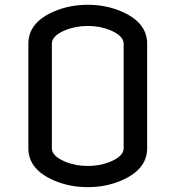

<svg xmlns="http://www.w3.org/2000/svg" viewBox="-20 -767 728 797"><path d="M195.3 -151.4Q195.3 -118.2 254.4 -94.2Q295.4 -78.1 344.2 -78.1Q393.1 -78.1 434.1 -94.2Q493.2 -117.7 493.2 -151.4V-585.9Q493.2 -619.1 434.1 -643.1Q393.1 -659.2 344.2 -659.2Q295.4 -659.2 254.4 -643.1Q195.3 -619.6 195.3 -585.9ZM97.7 -151.4Q97.7 -151.4 97.7 -585.9Q97.7 -675.3 208.5 -721.2Q270.5 -747.1 344.2 -747.1Q418 -747.1 480 -721.2Q590.8 -675.3 590.8 -585.9V-151.4Q590.8 -62 480 -16.1Q418 9.8 344.2 9.8Q270.5 9.8 208.5 -16.1Q97.7 -62 97.7 -151.4Z"/></svg>

Font: Nova Flat
Style: Book
Weight: 400
Version: Version 2.000